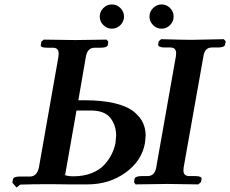

<svg xmlns="http://www.w3.org/2000/svg" viewBox="-20 -824 1029 858"><path d="M321.8 -330.1 271 -42 259.8 -45.9Q277.8 -36.1 307.1 -36.1Q354 -36.1 389.9 -50.5Q425.8 -64.9 446.8 -88.4Q467.8 -111.8 479.5 -136Q491.2 -160.2 496.1 -185.1Q499 -214.8 499 -217.8Q499 -264.6 472.9 -297.4Q446.8 -330.1 386.2 -330.1ZM889.2 -573.2 800.8 -76.2Q799.8 -70.3 799.8 -62Q799.8 -37.1 826.2 -37.1H853Q882.8 -37.1 880.9 -23.9L877.9 -9.8L866.2 0Q767.1 -2 728 -2L585.9 0L579.1 -9.8L581.1 -23.9Q584 -37.1 612.8 -37.1H638.2Q672.4 -37.1 678.2 -76.2L766.1 -573.2Q767.1 -578.1 767.1 -586.9Q767.1 -611.8 740.2 -611.8H713.9Q701.7 -611.8 693.8 -615.5Q686 -619.1 687 -625L689 -639.2L700.2 -648.9Q800.3 -646 837.9 -646L980 -648.9L988.8 -639.2L985.8 -625Q983.9 -611.8 954.1 -611.8H928.2Q895 -612.3 889.2 -573.2ZM241.2 -570.8Q242.2 -575.7 242.2 -585Q242.2 -610.8 215.8 -610.8H189.9Q160.2 -610.8 162.1 -623L165 -638.2L175.8 -647Q281.7 -645 316.9 -645L456.1 -647L463.9 -638.2L461.9 -623Q459 -610.8 430.2 -610.8H403.8Q370.6 -610.8 363.8 -570.8L330.1 -376H356.9Q438 -376 494.4 -362.1Q550.8 -348.1 579.3 -324Q607.9 -299.8 619.4 -273.9Q630.9 -248 630.9 -217.8Q630.9 -214.8 627.9 -185.1Q613.8 -105 540.8 -52.5Q467.8 0 371.1 0H289.1L203.1 -1Q120.1 -1 69.8 1L54.2 14.2L35.2 -7.8L38.1 -22.9Q40 -35.2 69.8 -35.2H117.2Q146 -38.1 153.8 -75.2ZM441.9 -711.9Q425.8 -728 425.8 -750Q425.8 -772 441.9 -788.1Q458 -804.2 480 -804.2Q502 -804.2 518.1 -788.1Q534.2 -772 534.2 -750Q534.2 -728 518.1 -711.9Q502 -695.8 480 -695.8Q458 -695.8 441.9 -711.9ZM664.1 -711.9Q647.9 -728 647.9 -750Q647.9 -772 664.1 -788.1Q680.2 -804.2 702.1 -804.2Q724.1 -804.2 740 -788.1Q755.9 -772 755.9 -750Q755.9 -728 740 -711.9Q724.1 -695.8 702.1 -695.8Q680.2 -695.8 664.1 -711.9Z"/></svg>

Font: Linux Libertine O
Style: Semibold Italic
Weight: 600
Italic angle: -11.5°
Designer: Philipp H. Poll
Foundry: Philipp H. Poll
Version: Version 5.1.2